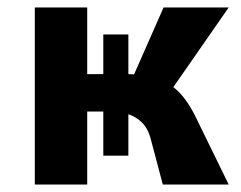

<svg xmlns="http://www.w3.org/2000/svg" viewBox="-20 -493 643 513"><path d="M415 0 384 -117Q376 -150 358.5 -166.5Q341 -183 319 -189Q297 -195 271 -195H159V-295H319Q363 -295 396 -285Q429 -275 455.5 -249.5Q482 -224 505 -176L591 0ZM73 0V-473H213V0ZM313 -237 417 -473H591L427 -237ZM256 -77V-401H323V-77Z"/></svg>

Font: Ysabeau SC ExtraBold
Style: Regular
Weight: 800
Designer: Christian Thalmann (Catharsis Fonts)
Version: Version 2.001;gftools[0.9.30]; featfreeze: smcp